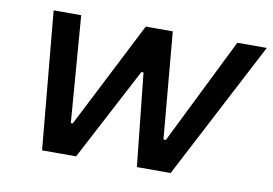

<svg xmlns="http://www.w3.org/2000/svg" viewBox="-61 -605 996 700"><g transform="rotate(10 437.0 -255.0)"><path d="M132 0 85 -510H187L218 -116H225L426 -510H526L561 -116H570L765 -510H874L608 0H483L447 -344H439L258 0Z"/></g></svg>

Font: Saira Thin Medium
Style: Italic
Weight: 500
Italic angle: -12°
Version: Version 1.101